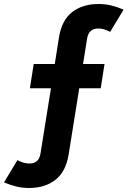

<svg xmlns="http://www.w3.org/2000/svg" viewBox="-20 -764 636 957"><path d="M0 145 67 34Q98 51 126 51Q150 51 164 39Q178 27 182 0L234 -324H129L148 -445H253L274 -578Q288 -664 340 -704Q392 -744 471 -744Q504 -744 533.5 -737Q563 -730 596 -716L529 -605Q498 -622 470 -622Q422 -622 414 -571L394 -445H501L482 -324H375L322 7Q308 92 256 132.5Q204 173 125 173Q92 173 62.5 166Q33 159 0 145Z"/></svg>

Font: Secular One
Style: Regular
Weight: 400
Designer: Michal Sahar
Foundry: Hagilda
Version: Version 1.000